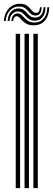

<svg xmlns="http://www.w3.org/2000/svg" viewBox="-26 -975 275 995"><path d="M147 0V-800H170V0ZM55.5 0V-800H78.2V0ZM101.2 0V-800H124V0ZM-6 -866.2Q-3.2 -907.5 20.6 -932.1Q44.5 -956.8 80.5 -955.2Q100 -954.5 111.1 -947.5Q122.2 -940.5 129.4 -931.6Q136.5 -922.8 143.1 -915.9Q149.8 -909 160.2 -908.5Q170.5 -908 175.4 -915.2Q180.2 -922.5 181 -937.2H190Q189.2 -916 181.4 -905.1Q173.5 -894.2 157.2 -894.5Q143.8 -895 135.5 -901.8Q127.2 -908.5 120.1 -917.2Q113 -926 103.2 -933.1Q93.5 -940.2 76.8 -941Q47 -943 26.4 -921.8Q5.8 -900.5 3.5 -866.2ZM13.5 -866.2Q15.8 -898 32.1 -915.2Q48.5 -932.5 72.2 -931Q88 -930.2 97.5 -923.2Q107 -916.2 114.4 -907.2Q121.8 -898.2 130.8 -891.4Q139.8 -884.5 154.5 -884Q174.5 -883.2 186.5 -897.1Q198.5 -911 199.8 -937.2H209.8Q208.8 -903.5 193.8 -885.1Q178.8 -866.8 152.8 -867.8Q136 -868.2 125.5 -875.2Q115 -882.2 107 -891.4Q99 -900.5 90.5 -907.6Q82 -914.8 69 -915.5Q50.5 -916.8 37.5 -902.9Q24.5 -889 23.2 -866.2ZM33 -866.2Q34.5 -885 43.9 -895.8Q53.2 -906.5 66.8 -905.2Q77.5 -904.5 85.4 -897.6Q93.2 -890.8 101.4 -881.8Q109.5 -872.8 120.9 -865.9Q132.2 -859 149.8 -858.2Q180.8 -857 199.8 -878.8Q218.8 -900.5 219.2 -937.2H229.2Q228 -892.8 205.9 -867.8Q183.8 -842.8 145.8 -844Q125.2 -844.5 112.1 -851.4Q99 -858.2 90.8 -867Q82.5 -875.8 76.1 -882.8Q69.8 -889.8 62.8 -890.8Q55.2 -892 48.9 -885.5Q42.5 -879 42.2 -866.2Z"/></svg>

Font: Big Shoulders Inline Text Thin
Style: Bold
Weight: 700
Version: Version 2.002